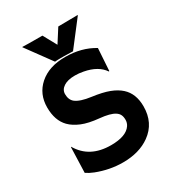

<svg xmlns="http://www.w3.org/2000/svg" viewBox="-199 -947 981 1075"><g transform="rotate(-30 291.5 -409.0)"><path d="M476.1 -613.3 466.8 -469.7 463.4 -468.8Q427.2 -522.9 340.3 -539.1Q313 -544.4 287.8 -544.4Q262.7 -544.4 244.9 -540Q227.1 -535.6 214.4 -527.3Q187.5 -509.8 187.5 -481.4Q187.5 -444.3 210.9 -425.8Q240.2 -403.3 308.1 -394.3Q376 -385.3 417 -369.6Q458 -354 484.4 -330.1Q534.2 -285.2 534.2 -203.1Q534.2 -95.7 453.1 -37.6Q383.8 12.2 278.3 12.2Q193.4 12.2 110.4 -20Q83 -30.8 62.5 -44.9L67.9 -208L69.8 -209.5Q130.4 -105 268.6 -105Q366.7 -105 398.4 -152.3Q409.2 -168.5 409.2 -188.2Q409.2 -208 402.8 -220.9Q396.5 -233.9 381.8 -243.2Q353.5 -261.7 286.6 -268.1Q219.7 -274.4 177.2 -292Q134.8 -309.6 109.4 -335.4Q63.5 -382.3 63.5 -466.3Q63.5 -553.2 124.5 -606.9Q186.5 -661.6 291.7 -661.6Q397 -661.6 476.1 -613.3ZM287.1 -668.5H262.2Q241.7 -668.5 230 -667L111.8 -828.6L113.3 -830.1Q136.7 -828.6 241.7 -828.6L289.1 -742.2L344.2 -828.6L468.8 -830.1L470.7 -828.6L346.2 -667Z"/></g></svg>

Font: Hammersmith One
Style: Regular
Weight: 400
Designer: Nicole Fally
Foundry: Nicole Fally
Version: Version 1.003